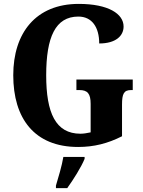

<svg xmlns="http://www.w3.org/2000/svg" viewBox="-20 -744 736 985"><path d="M381 10C462 10 533 -8 606 -45V-207C606 -264 616 -282 653 -282H661V-336H372V-282H387C429 -282 445 -264 445 -211V-65C426 -61 409 -58 393 -58C265 -58 217 -165 217 -358C217 -553 264 -659 382 -659C452 -659 489 -604 489 -521C574 -521 614 -560 614 -608C614 -673 536 -724 384 -724C163 -724 48 -574 48 -358C48 -137 156 10 381 10ZM267 208V221H325C356 178 397 113 414 71V61H305C298 105 279 168 267 208Z"/></svg>

Font: Noto Serif Condensed ExtraBold
Style: Regular
Weight: 800
Width: 3
Designer: Monotype Design Team
Foundry: Monotype Imaging Inc.
Version: Version 2.013